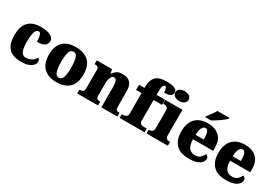

<svg xmlns="http://www.w3.org/2000/svg" viewBox="36 -1722 3811 2678"><g transform="rotate(30 1941.5 -383.5)"><path d="M304 10Q225 10 166 -15Q107 -40 74 -100.5Q41 -161 41 -267Q41 -376 76 -437.5Q111 -499 170 -525Q229 -551 302 -551Q384 -551 431 -535Q478 -519 498 -494.5Q518 -470 518 -444Q518 -424 507 -400Q496 -376 462 -359.5Q428 -343 359 -343Q359 -380 354.5 -411.5Q350 -443 339 -462.5Q328 -482 309 -482Q287 -482 271 -463Q255 -444 246 -397.5Q237 -351 237 -268Q237 -171 259.5 -121.5Q282 -72 332 -72Q388 -72 428.5 -98Q469 -124 486 -161Q502 -153 508.5 -138.5Q515 -124 515 -110Q515 -84 493.5 -56Q472 -28 426 -9Q380 10 304 10Z M871 10Q742 10 668 -60Q594 -130 594 -271Q594 -412 665 -481.5Q736 -551 874 -551Q1003 -551 1077 -481.5Q1151 -412 1151 -271Q1151 -130 1080 -60Q1009 10 871 10ZM873 -61Q918 -61 936 -114.5Q954 -168 954 -271Q954 -375 935.5 -427Q917 -479 872 -479Q827 -479 809.5 -427Q792 -375 792 -271Q792 -168 810 -114.5Q828 -61 873 -61Z M1207 0V-61H1211Q1245 -61 1262.5 -73Q1280 -85 1280 -128V-412Q1280 -453 1264.5 -464Q1249 -475 1216 -475H1212V-536H1458L1471 -472H1476Q1495 -503 1528 -527Q1561 -551 1627 -551Q1707 -551 1748 -506Q1789 -461 1789 -360V-131Q1789 -85 1801.5 -73Q1814 -61 1848 -61H1852V0H1595V-317Q1595 -381 1584 -416Q1573 -451 1541 -451Q1516 -451 1501.5 -430Q1487 -409 1481 -375Q1475 -341 1475 -301V-125Q1475 -85 1490 -73Q1505 -61 1538 -61H1542V0Z M1889 0V-61H1918Q1927 -61 1942 -65Q1957 -69 1969 -82Q1981 -95 1981 -121V-453H1893V-536H1981V-563Q1981 -659 2031 -713.5Q2081 -768 2204 -768Q2278 -768 2316 -756Q2354 -744 2367 -727Q2380 -710 2380 -693Q2380 -673 2370 -655Q2360 -637 2332 -626Q2304 -615 2250 -615Q2250 -629 2247.5 -649.5Q2245 -670 2238 -686.5Q2231 -703 2217 -703Q2198 -703 2186.5 -679.5Q2175 -656 2175 -588V-536H2311V-453H2175V-121Q2175 -95 2186 -82Q2197 -69 2212 -65Q2227 -61 2238 -61H2292V0Z M2490 -619Q2445 -619 2414.5 -639.5Q2384 -660 2384 -698Q2384 -739 2414.5 -758Q2445 -777 2490 -777Q2533 -777 2565 -758Q2597 -739 2597 -698Q2597 -660 2565 -639.5Q2533 -619 2490 -619ZM2323 0V-61H2335Q2364 -61 2381 -77Q2398 -93 2398 -135V-409Q2398 -446 2380 -460.5Q2362 -475 2335 -475H2316V-536H2592V-131Q2592 -91 2609.5 -76Q2627 -61 2655 -61H2666V0Z M3007 10Q2865 10 2796.5 -62.5Q2728 -135 2728 -266Q2728 -407 2798 -479Q2868 -551 2995 -551Q3113 -551 3180.5 -489.5Q3248 -428 3248 -309V-254H2924Q2926 -160 2959.5 -117Q2993 -74 3057 -74Q3108 -74 3138.5 -100Q3169 -126 3185 -166Q3204 -161 3216.5 -148Q3229 -135 3229 -115Q3229 -85 3207 -56Q3185 -27 3136.5 -8.5Q3088 10 3007 10ZM3057 -325Q3057 -399 3043.5 -438.5Q3030 -478 3000 -478Q2968 -478 2947 -439Q2926 -400 2926 -325ZM2918 -619Q2933 -638 2953 -664Q2973 -690 2992.5 -717Q3012 -744 3022 -766H3216V-756Q3207 -743 3183.5 -723Q3160 -703 3129 -681Q3098 -659 3066 -639.5Q3034 -620 3008 -606H2918Z M3605 10Q3463 10 3394.5 -62.5Q3326 -135 3326 -266Q3326 -407 3396 -479Q3466 -551 3593 -551Q3711 -551 3778.5 -489.5Q3846 -428 3846 -309V-254H3522Q3524 -160 3557.5 -117Q3591 -74 3655 -74Q3706 -74 3736.5 -100Q3767 -126 3783 -166Q3802 -161 3814.5 -148Q3827 -135 3827 -115Q3827 -85 3805 -56Q3783 -27 3734.5 -8.5Q3686 10 3605 10ZM3655 -325Q3655 -399 3641.5 -438.5Q3628 -478 3598 -478Q3566 -478 3545 -439Q3524 -400 3524 -325Z"/></g></svg>

Font: Noto Serif Telugu Black
Style: Regular
Weight: 900
Designer: Jelle Bosma - Monotype Design Team
Foundry: Monotype Imaging Inc.
Version: Version 2.005; ttfautohint (v1.8.4.7-5d5b)